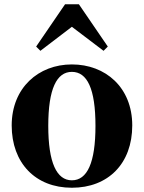

<svg xmlns="http://www.w3.org/2000/svg" viewBox="-20 -866 677 903"><path d="M318 17C489 17 602 -97 602 -276C602 -455 476 -563 318 -563C161 -563 35 -453 35 -276C35 -100 146 17 318 17ZM318 -18C247 -18 207 -100 207 -274C207 -449 247 -528 318 -528C390 -528 429 -449 429 -274C429 -100 390 -18 318 -18ZM467 -627 487 -647 351 -846H286L150 -647L170 -627L318 -740Z"/></svg>

Font: Noto Serif CJK SC Black
Style: Regular
Weight: 900
Designer: Ryoko NISHIZUKA 西塚涼子 (kana & ideographs); Frank Grießhammer (Latin, Greek & Cyrillic); Wenlong ZHANG 张文龙 (bopomofo); San
Foundry: Adobe
Version: Version 2.001;hotconv 1.1.0;makeotfexe 2.6.0